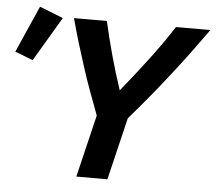

<svg xmlns="http://www.w3.org/2000/svg" viewBox="-164 -787 950 844"><g transform="rotate(5 311.0 -365.0)"><path d="M203 0 269 -275Q249 -328 230 -380Q211 -432 194.5 -483.5Q178 -535 162 -587.5Q146 -640 132 -693H277Q294 -618 314.5 -543.5Q335 -469 360 -394Q390 -431 419 -468Q448 -505 476 -542Q504 -579 530.5 -616.5Q557 -654 582 -693H734Q694 -637 655 -584.5Q616 -532 576 -481Q536 -430 494 -379Q452 -328 406 -275L340 0ZM-33 -493 -112 -524 -21 -730 83 -689Z"/></g></svg>

Font: Ubuntu Sans
Style: Bold Italic
Weight: 700
Italic angle: -13.5°
Designer: Dalton Maag Ltd
Foundry: Dalton Maag Ltd
Version: Version 1.006